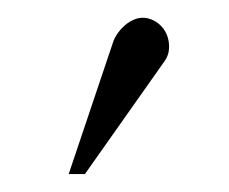

<svg xmlns="http://www.w3.org/2000/svg" viewBox="-20 -739 254 213"><path d="M163.1 -671.9Q167 -677.7 167.5 -684.8Q168 -691.9 165.8 -698.5Q163.6 -705.1 158.7 -710.2Q153.8 -715.3 147 -717.8Q140.1 -720.2 133.5 -718.8Q127 -717.3 121.3 -713.1Q115.7 -709 111.3 -703.1Q106.9 -697.3 105 -690.9L56.2 -545.9H74.2Z"/></svg>

Font: Galatia SIL
Style: Regular
Weight: 400
Designer: Development by SIL's NRSI team
Version: Version 2.1